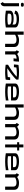

<svg xmlns="http://www.w3.org/2000/svg" viewBox="3343 -4133 976 7702"><g transform="rotate(90 3831.0 -282.0)"><path d="M231.4 33.2Q231.4 55.2 226.6 73.5Q221.7 91.8 213.6 106.7Q205.6 121.6 195.6 133.3Q185.5 145 174.8 153.8Q149.9 174.3 118.2 185.5L63.5 89.8Q74.7 85 83.5 76.7Q91.3 69.8 98.4 58.8Q105.5 47.9 107.4 32.2V-556.6H231.4ZM169.9 -750Q205.1 -750 226.6 -738Q248 -726.1 248 -700.2V-675.8Q248 -652.3 226.6 -642.1Q205.1 -631.8 169.9 -631.8Q134.8 -631.8 113.8 -642.1Q92.8 -652.3 92.8 -675.8V-700.2Q92.8 -726.1 113.8 -738Q134.8 -750 169.9 -750Z M963.9 -199.2Q951.7 -210 933.6 -220.2Q915.5 -230.5 889.2 -238.5Q862.8 -246.6 826.4 -251.7Q790 -256.8 741.2 -256.8Q697.8 -256.8 658.9 -255.1Q620.1 -253.4 590.8 -245.4Q561.5 -237.3 544.4 -219.7Q527.3 -202.1 527.3 -170.9V-108.4Q570.3 -101.6 622.1 -97.2Q673.8 -92.8 737.3 -92.8Q788.1 -92.8 845.5 -96.4Q902.8 -100.1 963.9 -111.3ZM744.1 -556.6Q768.6 -556.6 803.2 -554.2Q837.9 -551.8 875.5 -545.7Q913.1 -539.6 950 -529.1Q986.8 -518.6 1016.4 -501.7Q1045.9 -484.9 1064 -461.4Q1082 -438 1082 -406.2V-28.3Q1041 -20 989.3 -14.2Q944.8 -8.8 883.3 -4.4Q821.8 0 746.1 0Q670.9 0 586.2 -6.3Q501.5 -12.7 409.2 -28.3V-204.1Q409.2 -232.4 422.6 -253.7Q436 -274.9 459.5 -290Q482.9 -305.2 514.6 -314.9Q546.4 -324.7 583 -330.6Q619.6 -336.4 659.2 -338.6Q698.7 -340.8 738.3 -340.8Q798.3 -340.8 840.6 -333.3Q882.8 -325.7 910.6 -316.9Q942.9 -306.2 963.9 -293V-372.1Q963.9 -392.1 954.1 -406.5Q944.3 -420.9 927.7 -430.9Q911.1 -440.9 889.6 -447Q868.2 -453.1 844.7 -456.5Q821.3 -460 797.1 -460.9Q772.9 -461.9 752 -461.9Q730 -461.9 705.1 -460.7Q680.2 -459.5 655.5 -456.1Q630.9 -452.6 608.2 -446.5Q585.4 -440.4 567.9 -430.2Q550.3 -419.9 539.8 -405.5Q529.3 -391.1 529.3 -371.1L408.2 -402.3Q408.2 -435.1 424.3 -459.2Q440.4 -483.4 467 -500.5Q493.7 -517.6 528.3 -528.6Q563 -539.6 600.3 -545.7Q637.7 -551.8 674.8 -554.2Q711.9 -556.6 744.1 -556.6Z M1582 -556.6Q1657.2 -556.6 1710.9 -544.2Q1764.6 -531.7 1799.1 -507.1Q1833.5 -482.4 1849.4 -445.8Q1865.2 -409.2 1865.2 -360.4V0H1737.3V-330.1Q1737.3 -357.4 1730 -377.2Q1722.7 -397 1710.2 -410.9Q1697.8 -424.8 1681.2 -433.6Q1664.6 -442.4 1646.7 -447Q1628.9 -451.7 1610.4 -453.4Q1591.8 -455.1 1575.2 -455.1Q1543.9 -455.1 1515.6 -450.7Q1487.3 -446.3 1461.9 -438.7Q1436.5 -431.2 1414.1 -420.9Q1391.6 -410.6 1372.1 -399.4V0H1244.1V-743.2H1372.1V-492.2Q1394.5 -505.9 1418 -517.6Q1441.4 -529.3 1467 -538.1Q1492.7 -546.9 1521.2 -551.8Q1549.8 -556.6 1582 -556.6Z M2451.2 -556.6Q2451.2 -505.9 2447.8 -450.9Q2444.3 -396 2434.6 -337.9H2316.4Q2320.8 -354.5 2324.7 -374Q2327.6 -390.6 2330.3 -412.8Q2333 -435.1 2333 -460Q2290 -459 2262 -451.9Q2233.9 -444.8 2215.3 -435.3Q2196.8 -425.8 2185.1 -416Q2173.3 -406.2 2164.1 -400.4V0H2039.1V-403.3Q2037.1 -418.9 2030 -429.7Q2022.9 -440.4 2015.1 -447.3Q2006.3 -455.6 1995.1 -460.9L2046.9 -556.6Q2064.9 -550.3 2082.5 -539.6Q2097.7 -530.3 2114.5 -515.9Q2131.3 -501.5 2144.5 -480.5Q2169.4 -497.6 2190.4 -509.5Q2211.4 -521.5 2231.2 -529.8Q2251 -538.1 2272.2 -542.7Q2293.5 -547.4 2319.1 -550.3Q2344.7 -553.2 2376.7 -554.4Q2408.7 -555.7 2451.2 -556.6Z M2875 -556.6Q2937 -556.6 2990.7 -553Q3044.4 -549.3 3085.4 -545.4Q3132.8 -540 3172.9 -534.2V-450.2Q3153.8 -427.2 3123.8 -398.7Q3093.8 -370.1 3056.9 -338.4Q3020 -306.6 2978 -273.2Q2936 -239.7 2891.8 -207.5Q2847.7 -175.3 2803.5 -145Q2759.3 -114.7 2718.8 -89.8Q2734.4 -88.4 2754.2 -87.6Q2773.9 -86.9 2791 -86.9Q2825.7 -86.9 2862.8 -88.4Q2899.9 -89.8 2936 -92.5Q2972.2 -95.2 3006.3 -98.9Q3040.5 -102.5 3069.3 -106.4Q3071.3 -120.1 3073.2 -134.3Q3075.2 -148.4 3076.7 -160.9Q3078.1 -173.3 3079.1 -183.8Q3080.1 -194.3 3080.1 -201.2H3192.4Q3192.4 -195.3 3191.7 -183.1Q3190.9 -170.9 3189.5 -154.8Q3188 -138.7 3186.3 -120.1Q3184.6 -101.6 3182.4 -83.5Q3180.2 -65.4 3177.7 -49.1Q3175.3 -32.7 3172.9 -21.5Q3135.3 -15.6 3095.5 -11.5Q3055.7 -7.3 3016.6 -4.9Q2977.5 -2.4 2940.9 -1.2Q2904.3 0 2874 0Q2812.5 0 2758.8 -3.4Q2705.1 -6.8 2664.1 -10.7Q2616.2 -15.6 2576.2 -21.5V-116.2Q2638.7 -152.3 2704.1 -194.3Q2769.5 -236.3 2832.5 -281Q2895.5 -325.7 2953.1 -372.1Q3010.7 -418.5 3057.6 -463.9Q3006.3 -469.7 2948.2 -469.7Q2915 -469.7 2880.6 -468.3Q2846.2 -466.8 2812.5 -464.4Q2778.8 -461.9 2747.3 -458.5Q2715.8 -455.1 2688.5 -451.2Q2686 -437 2684.1 -422.6Q2682.1 -408.2 2680.4 -395Q2678.7 -381.8 2677.7 -370.8Q2676.8 -359.9 2676.8 -352.5H2565.4Q2565.4 -361.3 2567.1 -384.3Q2568.8 -407.2 2571.8 -434.8Q2574.7 -462.4 2577.9 -489.7Q2581.1 -517.1 2584 -534.2Q2621.6 -540.5 2660.6 -544.7Q2699.7 -548.8 2737.3 -551.5Q2774.9 -554.2 2809.8 -555.4Q2844.7 -556.6 2875 -556.6Z M3668 -556.6Q3692.9 -556.6 3728 -554.2Q3763.2 -551.8 3801 -545.7Q3838.9 -539.6 3876 -528.6Q3913.1 -517.6 3942.6 -500.5Q3972.2 -483.4 3990.5 -459.2Q4008.8 -435.1 4008.8 -402.3V-237.3H3449.2V-112.3Q3508.3 -104 3563 -100.8Q3617.7 -97.7 3668 -97.7Q3744.6 -97.7 3806.9 -103.5Q3869.1 -109.4 3914.6 -116.7Q3966.8 -125 4008.8 -135.7V-27.3Q3916 -12.7 3829.8 -6.3Q3743.7 0 3668 0Q3591.8 0 3529.8 -4.2Q3467.8 -8.3 3423.3 -13.7Q3371.6 -19.5 3330.1 -27.3V-402.3Q3330.1 -435.1 3346.2 -459.2Q3362.3 -483.4 3389.2 -500.5Q3416 -517.6 3450.9 -528.6Q3485.8 -539.6 3523.4 -545.7Q3561 -551.8 3598.4 -554.2Q3635.7 -556.6 3668 -556.6ZM3449.2 -315.4H3887.7V-372.1Q3887.7 -392.1 3877.9 -406.5Q3868.2 -420.9 3851.8 -430.7Q3835.4 -440.4 3813.7 -446.5Q3792 -452.6 3768.6 -455.8Q3745.1 -459 3721.4 -460Q3697.8 -460.9 3676.8 -460.9Q3654.8 -460.9 3629.6 -460Q3604.5 -459 3579.1 -455.6Q3553.7 -452.1 3530.3 -446Q3506.8 -439.9 3488.8 -429.9Q3470.7 -419.9 3460 -405.5Q3449.2 -391.1 3449.2 -371.1Z M4504.9 -556.6Q4580.1 -556.6 4633.8 -544.2Q4687.5 -531.7 4721.9 -507.1Q4756.3 -482.4 4772.2 -445.8Q4788.1 -409.2 4788.1 -360.4V0H4660.2V-330.1Q4660.2 -357.4 4652.8 -377.2Q4645.5 -397 4633.1 -410.9Q4620.6 -424.8 4604 -433.6Q4587.4 -442.4 4569.6 -447Q4551.8 -451.7 4533.2 -453.4Q4514.6 -455.1 4498 -455.1Q4466.8 -455.1 4438.5 -450.7Q4410.2 -446.3 4384.8 -438.7Q4359.4 -431.2 4336.9 -420.9Q4314.5 -410.6 4294.9 -399.4V0H4167V-743.2H4294.9V-492.2Q4317.4 -505.9 4340.8 -517.6Q4364.3 -529.3 4389.9 -538.1Q4415.5 -546.9 4444.1 -551.8Q4472.7 -556.6 4504.9 -556.6Z M4957 -403.3Q4955.1 -418.9 4948 -429.7Q4940.9 -440.4 4932.6 -447.3Q4923.3 -455.6 4912.1 -460.9L4966.8 -556.6Q4984.9 -550.3 5002.9 -539.6Q5018.1 -530.3 5034.9 -515.9Q5051.8 -501.5 5064.5 -480.5Q5088.9 -496.1 5114.5 -510Q5140.1 -523.9 5168.2 -534.2Q5196.3 -544.4 5227.3 -550.5Q5258.3 -556.6 5293.9 -556.6Q5369.1 -556.6 5423.1 -544.2Q5477.1 -531.7 5511.5 -507.1Q5545.9 -482.4 5562 -445.8Q5578.1 -409.2 5578.1 -360.4V0H5450.2V-330.1Q5450.2 -357.4 5442.9 -377.2Q5435.5 -397 5423.1 -410.9Q5410.6 -424.8 5394 -433.6Q5377.4 -442.4 5359.6 -447Q5341.8 -451.7 5323.2 -453.4Q5304.7 -455.1 5288.1 -455.1Q5256.8 -455.1 5228.5 -450.7Q5200.2 -446.3 5174.8 -438.7Q5149.4 -431.2 5127 -420.9Q5104.5 -410.6 5085 -399.4V0H4957Z M5891.6 -563.5H6015.6V-481.4H5891.6V0H5775.4V-481.4H5683.6V-563.5H5775.4V-733.4H5891.6Z M6465.8 -556.6Q6490.7 -556.6 6525.9 -554.2Q6561 -551.8 6598.9 -545.7Q6636.7 -539.6 6673.8 -528.6Q6710.9 -517.6 6740.5 -500.5Q6770 -483.4 6788.3 -459.2Q6806.6 -435.1 6806.6 -402.3V-237.3H6247.1V-112.3Q6306.2 -104 6360.8 -100.8Q6415.5 -97.7 6465.8 -97.7Q6542.5 -97.7 6604.7 -103.5Q6667 -109.4 6712.4 -116.7Q6764.6 -125 6806.6 -135.7V-27.3Q6713.9 -12.7 6627.7 -6.3Q6541.5 0 6465.8 0Q6389.6 0 6327.6 -4.2Q6265.6 -8.3 6221.2 -13.7Q6169.4 -19.5 6127.9 -27.3V-402.3Q6127.9 -435.1 6144 -459.2Q6160.2 -483.4 6187 -500.5Q6213.9 -517.6 6248.8 -528.6Q6283.7 -539.6 6321.3 -545.7Q6358.9 -551.8 6396.2 -554.2Q6433.6 -556.6 6465.8 -556.6ZM6247.1 -315.4H6685.5V-372.1Q6685.5 -392.1 6675.8 -406.5Q6666 -420.9 6649.7 -430.7Q6633.3 -440.4 6611.6 -446.5Q6589.8 -452.6 6566.4 -455.8Q6543 -459 6519.3 -460Q6495.6 -460.9 6474.6 -460.9Q6452.6 -460.9 6427.5 -460Q6402.3 -459 6377 -455.6Q6351.6 -452.1 6328.1 -446Q6304.7 -439.9 6286.6 -429.9Q6268.6 -419.9 6257.8 -405.5Q6247.1 -391.1 6247.1 -371.1Z M6972.7 -403.3Q6970.7 -418.9 6963.6 -429.7Q6956.5 -440.4 6948.2 -447.3Q6939 -455.6 6927.7 -460.9L6982.4 -556.6Q7000.5 -550.3 7018.6 -539.6Q7033.7 -530.3 7050.5 -515.9Q7067.4 -501.5 7080.1 -480.5Q7104.5 -496.1 7130.1 -510Q7155.8 -523.9 7183.8 -534.2Q7211.9 -544.4 7242.9 -550.5Q7273.9 -556.6 7309.6 -556.6Q7384.8 -556.6 7438.7 -544.2Q7492.7 -531.7 7527.1 -507.1Q7561.5 -482.4 7577.6 -445.8Q7593.8 -409.2 7593.8 -360.4V0H7465.8V-330.1Q7465.8 -357.4 7458.5 -377.2Q7451.2 -397 7438.7 -410.9Q7426.3 -424.8 7409.7 -433.6Q7393.1 -442.4 7375.2 -447Q7357.4 -451.7 7338.9 -453.4Q7320.3 -455.1 7303.7 -455.1Q7272.5 -455.1 7244.1 -450.7Q7215.8 -446.3 7190.4 -438.7Q7165 -431.2 7142.6 -420.9Q7120.1 -410.6 7100.6 -399.4V0H6972.7Z"/></g></svg>

Font: Revalia
Style: Regular
Weight: 400
Designer: Johan Kallas, Mihkel Virkus
Foundry: Johan Kallas, Mihkel Virkus
Version: Version 1.001